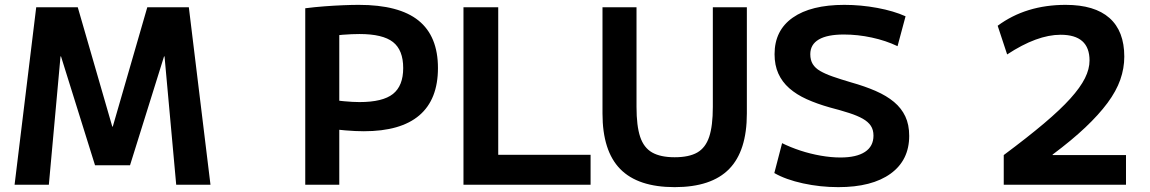

<svg xmlns="http://www.w3.org/2000/svg" viewBox="-20 -760 4730 790"><path d="M40 0 129 -730H300L442 -239H444L586 -730H757L846 0H705L657 -528H655L515 -80H371L231 -528H229L181 0Z M1236 -726Q1275 -731 1315 -734Q1355 -737 1392 -738.5Q1429 -740 1456 -740Q1622 -740 1702 -675.5Q1782 -611 1782 -480Q1782 -351 1705.5 -285.5Q1629 -220 1477 -220Q1443 -220 1401.5 -223.5Q1360 -227 1306 -234L1307 -353Q1358 -347 1395 -343.5Q1432 -340 1459 -340Q1555 -340 1597 -373.5Q1639 -407 1639 -480Q1639 -554 1597 -587Q1555 -620 1459 -620Q1429 -620 1390 -617Q1351 -614 1310 -607L1376 -679V0H1236Z M1887 0V-730H2030V-123H2410V0Z M2756 10Q2605 10 2532 -64.5Q2459 -139 2459 -293V-730H2599V-320Q2599 -242 2614 -197Q2629 -152 2663.5 -132.5Q2698 -113 2756 -113Q2815 -113 2849 -132.5Q2883 -152 2898 -197Q2913 -242 2913 -320V-730H3053V-293Q3053 -139 2980 -64.5Q2907 10 2756 10Z M3429 10Q3355 10 3284 -5.5Q3213 -21 3166 -48L3198 -171Q3232 -154 3273 -140.5Q3314 -127 3357 -119.5Q3400 -112 3438 -112Q3504 -112 3539 -135Q3574 -158 3574 -202Q3574 -226 3563 -242.5Q3552 -259 3530 -271.5Q3508 -284 3474 -295Q3440 -306 3394 -318Q3341 -333 3299 -352Q3257 -371 3227.5 -397Q3198 -423 3182.5 -457.5Q3167 -492 3167 -537Q3167 -635 3242 -687.5Q3317 -740 3454 -740Q3522 -740 3589.5 -727.5Q3657 -715 3706 -693L3673 -570Q3625 -593 3567 -605.5Q3509 -618 3452 -618Q3384 -618 3349 -597.5Q3314 -577 3314 -537Q3314 -513 3324 -496.5Q3334 -480 3354.5 -468Q3375 -456 3406.5 -445Q3438 -434 3482 -421Q3539 -405 3583.5 -385.5Q3628 -366 3658.5 -340.5Q3689 -315 3705 -281Q3721 -247 3721 -201Q3721 -101 3644.5 -45.5Q3568 10 3429 10Z M4110 -122Q4208 -195 4275.5 -252Q4343 -309 4384 -354.5Q4425 -400 4444 -438Q4463 -476 4463 -511Q4463 -617 4344 -617Q4247 -617 4124 -536L4085 -654Q4201 -740 4365 -740Q4484 -740 4545 -686Q4606 -632 4606 -527Q4606 -479 4589.5 -432Q4573 -385 4537 -336.5Q4501 -288 4445.5 -235.5Q4390 -183 4311 -124V-122H4613V0H4110Z"/></svg>

Font: M PLUS 2
Style: Bold
Weight: 700
Designer: Coji Morishita
Foundry: UNDERFOREST DESIGN
Version: Version 1.001